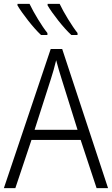

<svg xmlns="http://www.w3.org/2000/svg" viewBox="-20 -968 577 988"><path d="M287 -948H225V-940C249 -899 307 -824 347 -788H379V-798C351 -833 307 -905 287 -948ZM132 -948H70V-940C94 -899 152 -824 191 -788H224V-798C195 -834 154 -902 132 -948ZM477 0H536L300 -716H241L0 0H59L142 -248H395ZM297 -562 379 -300H158L242 -562C251 -590 261 -624 269 -658C277 -627 289 -587 297 -562Z"/></svg>

Font: Noto Sans SemiCondensed Light
Style: Regular
Weight: 300
Width: 4
Designer: Monotype Design Team
Foundry: Monotype Imaging Inc.
Version: Version 2.013